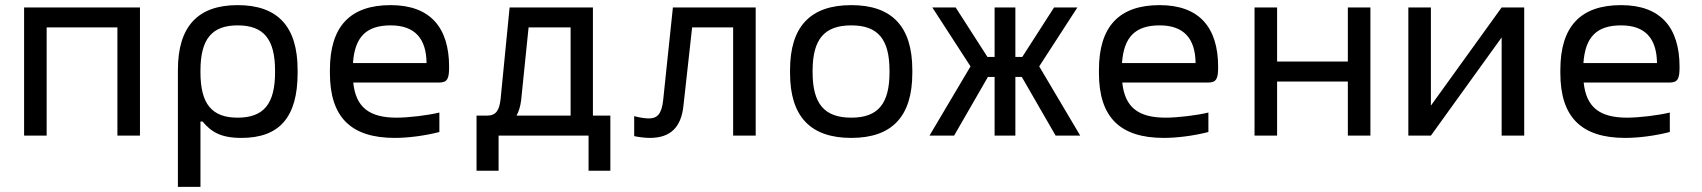

<svg xmlns="http://www.w3.org/2000/svg" viewBox="-20 -529 6640 749"><path d="M74 0H162V-422H438V0H526V-500H74Z M1141 -244V-256C1141 -425 1064 -509 907 -509C751 -509 674 -425 674 -256V200H762V-55H770C804 -15 840 9 922 9C1070 9 1141 -72 1141 -244ZM762 -247V-253C762 -376 806 -430 907 -430C1009 -430 1053 -376 1053 -253V-247C1053 -124 1009 -70 907 -70C806 -70 762 -124 762 -247Z M1732 -268C1732 -422 1658 -509 1504 -509C1345 -509 1267 -425 1267 -256V-244C1267 -73 1348 9 1520 9C1571 9 1635 1 1694 -14V-90C1649 -79 1574 -70 1527 -70C1420 -70 1368 -111 1358 -207H1693C1726 -207 1732 -223 1732 -268ZM1357 -283C1364 -385 1409 -430 1504 -430C1598 -430 1643 -379 1644 -283Z M1880 -78H1839V137H1925V0H2276V137H2361V-78H2293V-500H1968L1933 -144C1928 -97 1914 -78 1880 -78ZM1995 -78C2004 -94 2010 -114 2013 -138L2042 -422H2206V-78Z M2646 -115 2680 -422H2840V0H2928V-500H2605L2567 -138C2561 -84 2544 -67 2511 -67C2498 -67 2475 -70 2454 -76V2C2471 6 2498 9 2515 9C2597 9 2637 -34 2646 -115Z M3062 -256V-244C3062 -75 3141 9 3301 9C3460 9 3539 -75 3539 -244V-256C3539 -425 3460 -509 3301 -509C3141 -509 3062 -425 3062 -256ZM3150 -247V-253C3150 -376 3196 -430 3301 -430C3405 -430 3450 -376 3450 -253V-247C3450 -124 3405 -70 3301 -70C3196 -70 3150 -124 3150 -247Z M3860 -500V-307H3832L3708 -500H3617L3766 -270L3606 0H3702L3834 -229H3860V0H3941V-229H3966L4098 0H4194L4034 -270L4183 -500H4092L3968 -307H3941V-500Z M4732 -268C4732 -422 4658 -509 4504 -509C4345 -509 4267 -425 4267 -256V-244C4267 -73 4348 9 4520 9C4571 9 4635 1 4694 -14V-90C4649 -79 4574 -70 4527 -70C4420 -70 4368 -111 4358 -207H4693C4726 -207 4732 -223 4732 -268ZM4357 -283C4364 -385 4409 -430 4504 -430C4598 -430 4643 -379 4644 -283Z M4874 0H4962V-211H5238V0H5326V-500H5238V-289H4962V-500H4874Z M5474 0H5562L5838 -383V0H5926V-500H5838L5562 -117V-500H5474Z M6532 -268C6532 -422 6458 -509 6304 -509C6145 -509 6067 -425 6067 -256V-244C6067 -73 6148 9 6320 9C6371 9 6435 1 6494 -14V-90C6449 -79 6374 -70 6327 -70C6220 -70 6168 -111 6158 -207H6493C6526 -207 6532 -223 6532 -268ZM6157 -283C6164 -385 6209 -430 6304 -430C6398 -430 6443 -379 6444 -283Z"/></svg>

Font: LT Wave Mono
Style: Regular
Weight: 400
Designer: Daniel Lyons
Version: Version 2.5 (Glyphs App)